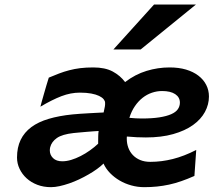

<svg xmlns="http://www.w3.org/2000/svg" viewBox="-20 -793 919 826"><path d="M816.4 -36.1Q786.6 -22.9 760 -13.7Q733.4 -4.4 707.5 1.2Q681.6 6.8 655.3 9.5Q628.9 12.2 600.6 12.2Q571.8 12.2 544.7 4.6Q517.6 -2.9 494.6 -16.4Q471.7 -29.8 453.6 -48.3Q435.5 -66.9 425.3 -89.4Q413.6 -77.6 397 -65.7Q380.4 -53.7 360.8 -42.5Q341.3 -31.2 320.1 -21.2Q298.8 -11.2 277.6 -3.9Q256.3 3.4 236.3 7.8Q216.3 12.2 199.2 12.2Q167.5 12.2 140.6 2Q113.8 -8.3 94.5 -25.9Q75.2 -43.5 64.2 -66.7Q53.2 -89.8 53.2 -115.2Q53.2 -158.7 68.8 -191.2Q84.5 -223.6 114.7 -246.1Q145 -268.6 189.5 -281.7Q233.9 -294.9 292 -300.8Q305.2 -302.2 324.7 -303.5Q344.2 -304.7 364.3 -305.9Q384.3 -307.1 401.4 -307.9Q418.5 -308.6 425.8 -309.1L431.2 -335Q432.1 -339.4 432.1 -343.3V-351.1Q432.1 -358.4 425.8 -366.2Q419.4 -374 406.2 -380.4Q393.1 -386.7 372.6 -390.6Q352.1 -394.5 323.7 -394.5Q284.2 -394.5 244.1 -379.2Q204.1 -363.8 153.8 -334Q155.8 -341.8 159.9 -356.9Q164.1 -372.1 169.2 -389.6Q174.3 -407.2 179.7 -425.8Q185.1 -444.3 189.9 -459Q212.9 -468.8 234.1 -476.8Q255.4 -484.9 277.6 -490.7Q299.8 -496.6 325.2 -499.8Q350.6 -502.9 381.3 -502.9Q432.1 -502.9 464.8 -485.4Q497.6 -467.8 518.1 -439.9Q561.5 -473.1 610.4 -488Q659.2 -502.9 709.5 -502.9Q749 -502.9 780.3 -493.7Q811.5 -484.4 833.5 -467.5Q855.5 -450.7 867.2 -427.7Q878.9 -404.8 878.9 -377.9Q878.9 -343.3 861.6 -311.3Q844.2 -279.3 810.1 -254.9Q775.9 -230.5 725.1 -216.1Q674.3 -201.7 607.4 -201.7Q590.3 -201.7 568.8 -202.6Q547.4 -203.6 525.9 -205.6Q525.4 -203.1 525.4 -200.7V-196.3Q525.4 -175.8 532 -157.7Q538.6 -139.6 551.5 -126Q564.5 -112.3 583.3 -104.5Q602.1 -96.7 626.5 -96.7Q674.8 -96.7 723.4 -108.9Q772 -121.1 824.2 -147.9ZM402.3 -187Q402.3 -195.3 402.6 -207.5Q402.8 -219.7 404.3 -229.5Q395.5 -229 380.9 -228Q366.2 -227.1 350.6 -225.6Q335 -224.1 320.3 -222.9Q305.7 -221.7 296.9 -220.7Q247.6 -215.3 224.6 -199.2Q201.7 -183.1 195.8 -159.2Q194.3 -152.3 194.3 -146Q194.3 -126.5 208.3 -112.8Q222.2 -99.1 248 -99.1Q266.1 -99.1 286.4 -105.2Q306.6 -111.3 327.1 -121.8Q347.7 -132.3 366.9 -146Q386.2 -159.7 402.3 -174.8ZM677.2 -401.4Q654.8 -401.4 633.3 -394Q611.8 -386.7 593.3 -372.1Q574.7 -357.4 560.1 -335.9Q545.4 -314.5 536.6 -286.1Q564.9 -283.2 589.8 -283.2Q634.3 -283.2 665.5 -288.1Q696.8 -293 716.6 -301.8Q736.3 -310.5 745.1 -323.2Q753.9 -335.9 753.9 -351.6Q753.9 -374.5 733.9 -387.9Q713.9 -401.4 677.2 -401.4ZM822.8 -773.4 585 -580.1H467.8L642.6 -773.4Z"/></svg>

Font: Andika New Basic
Style: Bold Italic
Weight: 700
Italic angle: -14°
Designer: Victor Gaultney, Annie Olsen, Pablo Ugerman
Foundry: SIL International
Version: Version 5.500